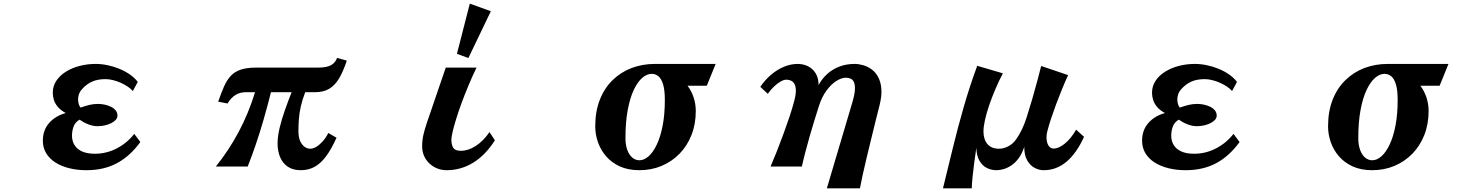

<svg xmlns="http://www.w3.org/2000/svg" viewBox="-20 -909 8040 1048"><path d="M502 -560.1Q533.7 -560.1 566.7 -553.2Q599.6 -546.4 630.9 -533.7Q662.1 -521 688.2 -502.9Q714.4 -484.9 731.9 -461.9L705.1 -412.1Q694.3 -424.8 676.8 -436.5Q659.2 -448.2 638.7 -457.3Q618.2 -466.3 596.7 -471.7Q575.2 -477.1 556.2 -477.1Q513.2 -477.1 482.9 -463.6Q452.6 -450.2 428.2 -422.9Q413.1 -406.7 408.7 -386.5Q404.3 -366.2 408 -348.6Q411.6 -331.1 419.9 -321.8Q447.3 -331.5 469.5 -336.7Q491.7 -341.8 515.1 -341.8Q532.7 -341.8 551.3 -337.9Q569.8 -334 585.7 -326.2Q601.6 -318.4 611.3 -306.4Q621.1 -294.4 621.1 -277.8Q621.1 -265.1 611.6 -254.6Q602.1 -244.1 586.2 -236.3Q570.3 -228.5 551.3 -224.4Q532.2 -220.2 513.2 -220.2Q487.8 -220.2 462.2 -230.2Q436.5 -240.2 414.1 -255.9Q390.6 -242.2 381.8 -218.8Q373 -195.3 373 -168Q373 -140.1 386.2 -117.9Q399.4 -95.7 427 -82.8Q454.6 -69.8 498 -69.8Q561 -69.8 617.2 -98.9Q673.3 -127.9 712.9 -178.2L746.1 -133.8Q689.9 -56.6 618.4 -18.3Q546.9 20 452.1 20Q400.9 20 357.2 9Q313.5 -2 281.5 -22.7Q249.5 -43.5 231.7 -73.2Q213.9 -103 213.9 -141.1Q213.9 -198.7 248 -237.5Q282.2 -276.4 338.9 -292Q311 -307.1 295.7 -325.4Q280.3 -343.8 274.2 -363.5Q268.1 -383.3 268.1 -402.8Q268.1 -438.5 287.1 -467.5Q306.2 -496.6 339.1 -517.3Q372.1 -538.1 414.1 -549.1Q456.1 -560.1 502 -560.1Z M1873 -578.1Q1853.5 -519.5 1831.1 -481.4Q1808.6 -443.4 1777.3 -424.6Q1746.1 -405.8 1700.2 -405.8H1646Q1629.9 -363.8 1621.8 -327.6Q1613.8 -291.5 1611.3 -258.3Q1608.9 -225.1 1608.9 -190.9Q1608.9 -147.9 1627.7 -122.6Q1646.5 -97.2 1674.8 -97.2Q1688.5 -97.2 1705.8 -107.2Q1723.1 -117.2 1740.7 -136.5Q1758.3 -155.8 1772 -183.1L1816.9 -157.2Q1788.1 -93.3 1758.5 -54.2Q1729 -15.1 1695.8 2.4Q1662.6 20 1622.1 20Q1578.6 20 1550.5 0.7Q1522.5 -18.6 1508.8 -51.5Q1495.1 -84.5 1495.1 -125Q1495.1 -164.1 1506.3 -211.2Q1517.6 -258.3 1535.2 -308.1Q1552.7 -357.9 1571.8 -405.8H1459Q1439.9 -329.1 1418.5 -255.1Q1397 -181.2 1374.8 -116.2Q1352.5 -51.3 1332 0H1158.2Q1228.5 -87.4 1282.7 -189Q1336.9 -290.5 1372.1 -405.8H1323.2Q1288.6 -405.8 1264.4 -390.1Q1240.2 -374.5 1222.2 -344.2L1170.9 -354Q1187.5 -402.3 1203.1 -437.5Q1218.8 -472.7 1240.2 -495.4Q1261.7 -518.1 1294.7 -529.1Q1327.6 -540 1377.9 -540H1716.8Q1764.2 -540 1787.6 -553.7Q1811 -567.4 1819.8 -592.8Z M2659.2 -847.7 2536.6 -592.3 2474.1 -615.2 2544.4 -889.2ZM2581.1 -540Q2557.1 -490.7 2536.4 -440.7Q2515.6 -390.6 2498.5 -344.2Q2481.4 -297.4 2469.5 -258.3Q2457.5 -219.2 2450.7 -190.4Q2443.8 -160.6 2443.8 -147.9Q2443.8 -118.2 2454.1 -102.1Q2464.4 -85.9 2495.1 -85.9Q2536.1 -85.9 2577.1 -112.5Q2618.2 -139.2 2651.9 -188L2681.2 -143.1Q2629.9 -62 2562.7 -21Q2495.6 20 2418.9 20Q2364.7 20 2325.7 -15.1Q2306.6 -32.2 2295.4 -56.4Q2284.2 -80.6 2284.2 -110.8Q2284.2 -142.6 2291 -172.9Q2297.9 -203.1 2310.1 -238.8L2413.1 -540Z M3555.2 -560.1H3886.2L3837.9 -440.9H3732.9Q3754.9 -411.6 3766.4 -376.2Q3777.8 -340.8 3777.8 -303.2Q3777.8 -231.4 3754.4 -172.1Q3731 -112.8 3689 -69.8Q3647 -26.9 3591.1 -3.4Q3535.2 20 3470.2 20Q3408.7 20 3363.3 -0.7Q3317.9 -21.5 3288.1 -56.2Q3258.3 -90.8 3243.7 -133.3Q3229 -175.8 3229 -219.2Q3229 -300.8 3253.9 -364.3Q3278.8 -427.7 3323.5 -471.4Q3368.2 -515.1 3427.2 -537.6Q3486.3 -560.1 3555.2 -560.1ZM3537.1 -505.9Q3510.7 -505.9 3485.4 -483.9Q3460 -461.9 3439.2 -418Q3418.5 -374 3406.2 -308.1Q3394 -242.2 3394 -154.8Q3394 -118.2 3403.8 -91.1Q3413.6 -64 3430.9 -49.1Q3448.2 -34.2 3470.2 -34.2Q3495.6 -34.2 3520.3 -55.9Q3544.9 -77.6 3564.9 -119.6Q3585 -161.6 3596.9 -222.9Q3608.9 -284.2 3608.9 -362.8Q3608.9 -416.5 3599.6 -447.8Q3590.3 -479 3574.2 -492.4Q3558.1 -505.9 3537.1 -505.9Z M4334 -560.1Q4363.8 -560.1 4389.4 -547.9Q4415 -535.6 4431.4 -510Q4447.8 -484.4 4448.2 -444.8Q4466.3 -479 4494.9 -504.9Q4523.4 -530.8 4561.3 -545.4Q4599.1 -560.1 4645 -560.1Q4667.5 -560.1 4691.9 -553Q4716.3 -545.9 4737.8 -530.3Q4759.3 -514.6 4773.4 -488.3Q4787.6 -461.9 4790.8 -423.8Q4793.9 -385.7 4780.8 -334Q4770.5 -293.5 4758.5 -245.4Q4746.6 -197.3 4734.4 -147Q4722.2 -96.7 4710.4 -47.9Q4698.7 1 4689.2 43.9Q4679.7 86.9 4673.8 119.1H4493.2L4630.9 -345.2Q4644.5 -390.1 4646.2 -417.7Q4647.9 -445.3 4641.4 -460Q4634.8 -474.6 4622.8 -479.7Q4610.8 -484.9 4597.2 -484.9Q4573.7 -484.9 4545.4 -467.3Q4517.1 -449.7 4491.5 -415Q4465.8 -380.4 4449.2 -328.1Q4437 -289.6 4423.8 -247.1Q4410.6 -204.6 4398.4 -161.4Q4386.2 -118.2 4375.5 -77.1Q4364.7 -36.1 4356.9 0H4186Q4203.1 -39.6 4221.2 -85.4Q4239.3 -131.3 4256.8 -179.2Q4274.4 -227.1 4289.6 -272.5Q4304.7 -317.9 4314.9 -356.9Q4324.7 -393.6 4324 -416.5Q4323.2 -439.5 4315.7 -451.9Q4308.1 -464.4 4296.4 -469.2Q4284.7 -474.1 4272 -474.1Q4258.8 -474.1 4241 -464.1Q4223.1 -454.1 4204.8 -436.5Q4186.5 -418.9 4170.9 -397L4129.9 -435.1Q4155.8 -473.1 4189 -501.2Q4222.2 -529.3 4259.3 -544.7Q4296.4 -560.1 4334 -560.1Z M5454.1 -508.8Q5432.6 -468.3 5413.6 -423.6Q5394.5 -378.9 5379.6 -335.4Q5364.7 -292 5356.4 -254.6Q5348.1 -217.3 5348.1 -191.9Q5348.1 -148.4 5369.6 -122.8Q5391.1 -97.2 5433.1 -97.2Q5458.5 -97.2 5484.1 -110.8Q5509.8 -124.5 5526.9 -148.9Q5543.9 -173.8 5557.9 -202.4Q5571.8 -231 5583 -266.1Q5599.1 -315.9 5613.8 -366.7Q5628.4 -417.5 5641.1 -464.4Q5653.8 -511.2 5663.1 -548.8L5810.1 -499Q5793.5 -462.9 5776.9 -422.4Q5760.3 -381.8 5744.9 -340.6Q5729.5 -299.3 5717 -261.5Q5704.6 -223.6 5696.8 -192.9Q5690.4 -168 5692.9 -146.2Q5695.3 -124.5 5705.3 -111.3Q5715.3 -98.1 5731 -98.1Q5758.8 -98.1 5792.2 -125.2Q5825.7 -152.3 5854 -201.2L5897 -162.1Q5856.4 -72.8 5801.5 -26.4Q5746.6 20 5676.8 20Q5650.9 20 5626.5 6.8Q5602.1 -6.3 5586.2 -34.7Q5570.3 -63 5570.8 -107.9Q5559.1 -71.3 5541 -46.4Q5522.9 -21.5 5501.7 -7.1Q5480.5 7.3 5459.2 13.7Q5438 20 5419.9 20Q5390.1 20 5365.5 7.3Q5340.8 -5.4 5325.7 -32.5Q5310.5 -59.6 5309.1 -102.1Q5303.2 -62 5297.6 -20Q5292 22 5288.3 58.6Q5284.7 95.2 5284.2 119.1H5127Q5154.3 7.8 5181.4 -103.3Q5208.5 -214.4 5240.5 -325.7Q5272.5 -437 5314 -549.8Z M6502 -560.1Q6533.7 -560.1 6566.7 -553.2Q6599.6 -546.4 6630.9 -533.7Q6662.1 -521 6688.2 -502.9Q6714.4 -484.9 6731.9 -461.9L6705.1 -412.1Q6694.3 -424.8 6676.8 -436.5Q6659.2 -448.2 6638.7 -457.3Q6618.2 -466.3 6596.7 -471.7Q6575.2 -477.1 6556.2 -477.1Q6513.2 -477.1 6482.9 -463.6Q6452.6 -450.2 6428.2 -422.9Q6413.1 -406.7 6408.7 -386.5Q6404.3 -366.2 6408 -348.6Q6411.6 -331.1 6419.9 -321.8Q6447.3 -331.5 6469.5 -336.7Q6491.7 -341.8 6515.1 -341.8Q6532.7 -341.8 6551.3 -337.9Q6569.8 -334 6585.7 -326.2Q6601.6 -318.4 6611.3 -306.4Q6621.1 -294.4 6621.1 -277.8Q6621.1 -265.1 6611.6 -254.6Q6602.1 -244.1 6586.2 -236.3Q6570.3 -228.5 6551.3 -224.4Q6532.2 -220.2 6513.2 -220.2Q6487.8 -220.2 6462.2 -230.2Q6436.5 -240.2 6414.1 -255.9Q6390.6 -242.2 6381.8 -218.8Q6373 -195.3 6373 -168Q6373 -140.1 6386.2 -117.9Q6399.4 -95.7 6427 -82.8Q6454.6 -69.8 6498 -69.8Q6561 -69.8 6617.2 -98.9Q6673.3 -127.9 6712.9 -178.2L6746.1 -133.8Q6689.9 -56.6 6618.4 -18.3Q6546.9 20 6452.1 20Q6400.9 20 6357.2 9Q6313.5 -2 6281.5 -22.7Q6249.5 -43.5 6231.7 -73.2Q6213.9 -103 6213.9 -141.1Q6213.9 -198.7 6248 -237.5Q6282.2 -276.4 6338.9 -292Q6311 -307.1 6295.7 -325.4Q6280.3 -343.8 6274.2 -363.5Q6268.1 -383.3 6268.1 -402.8Q6268.1 -438.5 6287.1 -467.5Q6306.2 -496.6 6339.1 -517.3Q6372.1 -538.1 6414.1 -549.1Q6456.1 -560.1 6502 -560.1Z M7555.2 -560.1H7886.2L7837.9 -440.9H7732.9Q7754.9 -411.6 7766.4 -376.2Q7777.8 -340.8 7777.8 -303.2Q7777.8 -231.4 7754.4 -172.1Q7731 -112.8 7689 -69.8Q7647 -26.9 7591.1 -3.4Q7535.2 20 7470.2 20Q7408.7 20 7363.3 -0.7Q7317.9 -21.5 7288.1 -56.2Q7258.3 -90.8 7243.7 -133.3Q7229 -175.8 7229 -219.2Q7229 -300.8 7253.9 -364.3Q7278.8 -427.7 7323.5 -471.4Q7368.2 -515.1 7427.2 -537.6Q7486.3 -560.1 7555.2 -560.1ZM7537.1 -505.9Q7510.7 -505.9 7485.4 -483.9Q7460 -461.9 7439.2 -418Q7418.5 -374 7406.2 -308.1Q7394 -242.2 7394 -154.8Q7394 -118.2 7403.8 -91.1Q7413.6 -64 7430.9 -49.1Q7448.2 -34.2 7470.2 -34.2Q7495.6 -34.2 7520.3 -55.9Q7544.9 -77.6 7564.9 -119.6Q7585 -161.6 7596.9 -222.9Q7608.9 -284.2 7608.9 -362.8Q7608.9 -416.5 7599.6 -447.8Q7590.3 -479 7574.2 -492.4Q7558.1 -505.9 7537.1 -505.9Z"/></svg>

Font: BIZ UDMincho
Style: Bold
Weight: 700
Monospace: yes
Designer: TypeBank Co., Ltd.
Foundry: Morisawa Inc.
Version: Version 1.06